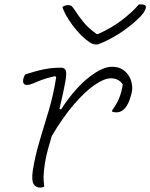

<svg xmlns="http://www.w3.org/2000/svg" viewBox="-20 -842 680 868"><path d="M422 -641H413Q406 -641 396.5 -644.5Q387 -648 365 -666Q348 -680 328 -703Q308 -726 290 -754Q272 -782 262 -810Q274 -819 287 -819Q298 -819 303.5 -814.5Q309 -810 319 -795Q335 -770 357 -742.5Q379 -715 417 -688H423Q484 -715 531 -751Q578 -787 608 -822H618Q633 -822 637 -817Q641 -812 639 -804Q636 -794 627 -781.5Q618 -769 598 -751Q561 -717 515.5 -688Q470 -659 422 -641ZM95 -506Q145 -522 180.5 -529Q216 -536 256 -536Q273 -536 277.5 -523Q282 -510 275 -470.5Q268 -431 249 -350L256 -347Q290 -401 330.5 -444.5Q371 -488 412 -514Q453 -540 486 -540Q508 -540 523 -533.5Q538 -527 549 -516Q568 -497 574.5 -470.5Q581 -444 575 -421L571 -407Q551 -334 506 -334Q498 -334 487 -337V-343Q508 -372 519 -399Q530 -426 535 -460Q517 -488 481 -488Q451 -488 407 -457.5Q363 -427 313 -368.5Q263 -310 214 -227Q205 -197 196.5 -166Q188 -135 183 -104Q177 -66 177 -43.5Q177 -21 180 2Q172 6 161 6Q142 6 132 -10Q122 -26 128 -69Q139 -139 159.5 -206.5Q180 -274 201 -344.5Q222 -415 234 -493L229 -498Q190 -489 166.5 -480Q143 -471 128.5 -464.5Q114 -458 102 -458Q79 -458 86 -488Q89 -499 95 -506Z"/></svg>

Font: Recursive Mn Csl St Lt
Style: Italic
Weight: 300
Italic angle: -15°
Monospace: yes
Version: Version 1.079;hotconv 1.0.112;makeotfexe 2.5.65598; ttfautoh